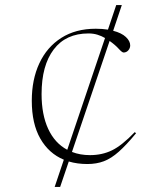

<svg xmlns="http://www.w3.org/2000/svg" viewBox="-20 -735 640 755"><path d="M195 0 231 -107Q172 -131.5 138.5 -190Q105 -248.5 105 -339Q105 -422.5 134.8 -486.2Q164.5 -550 221 -586Q277.5 -622 356.5 -622Q382 -622 404.5 -618.5L437 -715H459L425 -614Q458 -605.5 475 -589.5Q492 -573.5 492 -556.5Q492 -545.5 484.5 -537Q477 -528.5 466 -528.5Q460 -528.5 446.5 -543.5Q433 -558.5 411 -574L263 -137.5Q295 -125 334 -125Q381.5 -125 420.2 -143.8Q459 -162.5 510 -215.5L515 -211Q477 -165 447.2 -138.5Q417.5 -112 388.5 -101Q359.5 -90 323.5 -90Q284 -90 250.5 -100L216.5 0ZM143.5 -365Q143.5 -284.5 169.5 -228.2Q195.5 -172 244.5 -146L393 -585.5Q379.5 -593.5 363.2 -598.5Q347 -603.5 328 -603.5Q239 -603.5 191.2 -540.5Q143.5 -477.5 143.5 -365Z"/></svg>

Font: Newsreader Display ExtraLight
Style: Regular
Weight: 275
Designer: Hugues Gentile
Foundry: Production Type
Version: Version 1.001